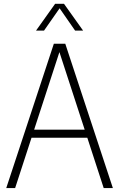

<svg xmlns="http://www.w3.org/2000/svg" viewBox="-20 -964 610 984"><path d="M511.5 0 427.5 -258H141.5L57.5 0H12L256 -740H314.5L558.5 0ZM155 -299.5H414L284.5 -697ZM406 -807H365L285.5 -921.5L205.5 -807H164.5L262.5 -944.5H308Z"/></svg>

Font: Encode Sans Condensed ExLight
Style: Regular
Weight: 275
Width: 3
Designer: Multiple Designers
Foundry: Impallari Type
Version: Version 2.000